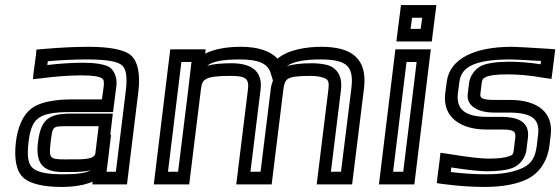

<svg xmlns="http://www.w3.org/2000/svg" viewBox="-20 -704 2215 759"><path d="M485 0 527 -342C535 -408 526 -459 499 -484C473 -508 413 -519 330 -519C276 -519 215 -516 147 -510L124 -508L122 -485L113 -419L110 -391L139 -394C200 -402 254 -406 303 -406C346 -406 370 -402 382 -395C390 -390 392 -384 390 -363L383 -311H263C192 -311 135 -299 104 -275C71 -250 50 -202 43 -144C35 -78 44 -26 73 -1C100 23 153 35 223 35C272 35 315 28 346 14L345 25H370H457H482L485 0ZM180 -141C189 -208 184 -205 256 -205H370L357 -98C354 -72 303 -74 251 -74H233C176 -74 173 -80 180 -141ZM130 -141C121 -64 144 -24 227 -24H245C270 -24 306 -23 338 -31C320 -20 286 -15 229 -15C165 -15 128 -23 109 -40C91 -56 86 -86 93 -144C99 -194 111 -221 131 -236C152 -253 191 -261 257 -261H402H427L430 -286L440 -363C444 -395 433 -425 412 -439C393 -450 356 -456 309 -456C266 -456 219 -453 167 -447L169 -462C226 -467 277 -469 324 -469C403 -469 446 -461 463 -445C479 -430 484 -400 477 -342L438 -25H401L404 -46L419 -171H416L423 -230L426 -255H401H262C172 -255 141 -232 130 -141Z M1250 -519C1193 -519 1119 -508 1077 -472C1049 -503 998 -519 933 -519C875 -519 827 -510 791 -492L793 -509H768H678H653L650 -484L591 0L588 25H613H703H728L731 0L774 -349C777 -375 782 -384 794 -391C808 -400 837 -404 889 -404C949 -404 966 -396 960 -349L917 0L914 25H939H1029H1054L1057 0L1100 -349C1103 -375 1108 -385 1118 -392C1129 -400 1155 -404 1206 -404C1227 -404 1242 -402 1254 -398C1278 -391 1282 -384 1278 -349L1235 0L1232 25H1257H1347H1372L1375 0L1419 -355C1433 -473 1370 -519 1250 -519ZM724 -349 718 -300 684 -25H644L697 -459H737L733 -425L724 -349ZM1059 -386C1055 -375 1051 -362 1050 -349L1010 -25H970L1010 -349C1020 -429 966 -454 895 -454C856 -454 823 -451 799 -444C820 -461 859 -469 927 -469C1002 -469 1037 -453 1049 -418L1059 -386ZM1244 -469C1348 -469 1380 -446 1369 -355L1328 -25H1288L1328 -349C1334 -397 1317 -434 1274 -447C1258 -451 1236 -454 1212 -454C1171 -454 1136 -450 1113 -442C1140 -462 1190 -469 1244 -469Z M1690 -565 1702 -659 1705 -684H1680H1590H1565L1562 -659L1550 -565L1547 -540H1572H1662H1687L1690 -565ZM1643 -590H1603L1609 -634H1649L1643 -590ZM1621 0 1680 -484 1683 -509H1658H1568H1543L1540 -484L1481 0L1478 25H1503H1593H1618L1621 0ZM1574 -25H1534L1587 -459H1627L1574 -25Z M1902 -192H1957C2007 -192 2020 -188 2017 -160L2011 -111C2009 -94 2007 -92 1994 -87C1976 -80 1950 -77 1911 -77C1881 -77 1828 -83 1750 -96L1721 -100L1718 -71L1709 -2L1707 20L1728 23C1786 31 1843 35 1896 35C1966 35 2026 24 2068 2C2114 -22 2145 -70 2152 -128L2157 -170C2168 -259 2106 -309 1996 -309H1940C1887 -309 1877 -315 1879 -333L1884 -374C1886 -390 1888 -393 1900 -399C1913 -406 1940 -410 1986 -410C2029 -410 2076 -406 2132 -396L2160 -392L2164 -421L2172 -486L2175 -509L2151 -511C2070 -516 2020 -519 2004 -519C1854 -519 1757 -471 1746 -380L1740 -335C1728 -237 1806 -192 1902 -192ZM1908 -242C1825 -242 1782 -267 1790 -335L1796 -380C1803 -441 1860 -469 1998 -469C2011 -469 2052 -467 2119 -463L2117 -450C2071 -457 2029 -460 1992 -460C1943 -460 1903 -454 1881 -443C1856 -430 1837 -402 1834 -374L1829 -333C1823 -286 1868 -259 1934 -259H1990C2084 -259 2115 -233 2107 -170L2102 -128C2096 -82 2081 -58 2050 -42C2014 -24 1967 -15 1902 -15C1857 -15 1811 -18 1762 -24L1764 -42C1829 -32 1876 -27 1905 -27C1947 -27 1982 -31 2006 -40C2035 -51 2057 -80 2061 -111L2067 -160C2075 -227 2019 -242 1963 -242H1908Z"/></svg>

Font: Gamestation Text Outline
Style: Italic
Weight: 400
Designer: Jonas Hecksher
Foundry: Jonas Hecksher, Playtypeª, e-types AS
Version: Version 1.003